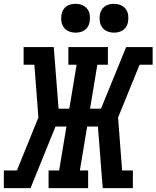

<svg xmlns="http://www.w3.org/2000/svg" viewBox="-28 -980 815 1000"><path d="M-8 0V-92H60L172 -368L151 -643H95V-735H252L277 -414H333L371 -643H328V-735H534V-643H479L441 -414H498L629 -735H767V-643H699L587 -368L608 -92H664V0H507L482 -321H426L388 -92H431V0H225V-92H280L318 -321H261L131 0ZM566 -810Q548 -810 531.5 -816.5Q515 -823 505 -836.5Q495 -850 492 -867.5Q489 -885 492 -903Q494 -916 500.5 -927.5Q507 -939 517.5 -946.5Q528 -954 540.5 -957Q553 -960 566 -960Q584 -960 600 -953.5Q616 -947 626.5 -933.5Q637 -920 639.5 -902.5Q642 -885 639 -867Q637 -854 630.5 -842.5Q624 -831 613.5 -823.5Q603 -816 590.5 -813Q578 -810 566 -810ZM366 -810Q348 -810 331.5 -816.5Q315 -823 305 -836.5Q295 -850 292 -867.5Q289 -885 292 -903Q294 -916 300.5 -927.5Q307 -939 317.5 -946.5Q328 -954 340.5 -957Q353 -960 366 -960Q384 -960 400 -953.5Q416 -947 426.5 -933.5Q437 -920 439.5 -902.5Q442 -885 439 -867Q437 -854 430.5 -842.5Q424 -831 413.5 -823.5Q403 -816 390.5 -813Q378 -810 366 -810Z"/></svg>

Font: Iosevka Etoile SmBdObl
Style: Regular
Weight: 600
Italic angle: -9°
Designer: Belleve Invis
Foundry: Belleve Invis
Version: Version 15.5.2; ttfautohint (v1.8.4)